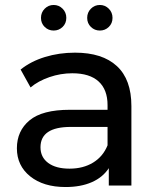

<svg xmlns="http://www.w3.org/2000/svg" viewBox="-20 -747 629 773"><path d="M509 -320V0H418V-70Q394 -33 349.5 -13.5Q305 6 244 6Q155 6 101.5 -37Q48 -80 48 -150Q48 -220 99 -262.5Q150 -305 261 -305H413V-324Q413 -386 377 -419Q341 -452 271 -452Q224 -452 179 -436.5Q134 -421 103 -395L63 -467Q104 -500 161 -517.5Q218 -535 282 -535Q392 -535 450.5 -481Q509 -427 509 -320ZM413 -162V-236H265Q143 -236 143 -154Q143 -114 174 -91Q205 -68 260 -68Q315 -68 355 -92.5Q395 -117 413 -162ZM145 -675Q145 -697 160 -712Q175 -727 196 -727Q217 -727 232 -712Q247 -697 247 -675Q247 -653 232 -638.5Q217 -624 196 -624Q175 -624 160 -638.5Q145 -653 145 -675ZM331 -675Q331 -697 346 -712Q361 -727 382 -727Q403 -727 418 -712Q433 -697 433 -675Q433 -653 418 -638.5Q403 -624 382 -624Q361 -624 346 -638.5Q331 -653 331 -675Z"/></svg>

Font: APTA Sans Medium
Style: Bold
Weight: 500
Version: Version 7.200